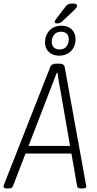

<svg xmlns="http://www.w3.org/2000/svg" viewBox="-35 -1061 545 1083"><path d="M3 2Q-15 2 -15 -10Q-15 -15 -10 -26L248 -682Q255 -702 283 -702H299Q327 -702 330 -682L449 -25Q450 -20 451 -16.5Q452 -13 452 -10Q452 2 430 2H421Q402 2 400 -11L368 -195H109L38 -11Q34 2 14 2ZM238 -528 126 -238H360L310 -528Q304 -563 297.5 -596.5Q291 -630 290 -650H285Q277 -630 264.5 -597Q252 -564 238 -528ZM298 -747Q263 -747 241 -767.5Q219 -788 219 -821Q219 -863 244.5 -889.5Q270 -916 312 -916Q348 -916 369.5 -895.5Q391 -875 391 -840Q391 -799 365.5 -773Q340 -747 298 -747ZM301 -782Q327 -782 340 -799Q353 -816 353 -840Q353 -859 341.5 -870.5Q330 -882 310 -882Q283 -882 270 -865Q257 -848 257 -824Q257 -805 268.5 -793.5Q280 -782 301 -782ZM289 -929Q273 -929 273 -937Q273 -943 281 -953L330 -1018Q340 -1032 349 -1036.5Q358 -1041 374 -1041Q400 -1041 400 -1029Q400 -1023 395 -1016.5Q390 -1010 375 -996L318 -942Q304 -929 289 -929Z"/></svg>

Font: Asap Condensed Condensed ExtraLight
Style: Italic
Weight: 200
Width: 3
Italic angle: -6°
Designer: Pablo Cosgaya
Foundry: Omnibus-Type
Version: Version 3.001; ttfautohint (v1.8.4.7-5d5b)